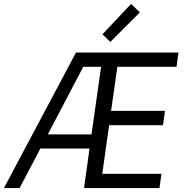

<svg xmlns="http://www.w3.org/2000/svg" viewBox="-89 -960 960 980"><path d="M580 -940 434 -785 474 -746 625 -897ZM378 -274H155L336 -619H427ZM822 -692H299L-69 0H11L117 -202H368L340 0H725L735 -73H433L468 -321H743L753 -394H478L510 -619H812Z"/></svg>

Font: Cantarell
Style: Oblique
Weight: 400
Italic angle: -8°
Designer: Dave Crossland
Version: Version 0.024